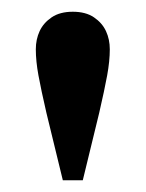

<svg xmlns="http://www.w3.org/2000/svg" viewBox="-20 -770 248 327"><path d="M87 -463 59 -578Q50 -617 45.5 -641.5Q41 -666 41 -686Q41 -703 47.5 -717Q54 -731 68 -740.5Q82 -750 104 -750Q126 -750 140 -740.5Q154 -731 160.5 -717Q167 -703 167 -686Q167 -666 162.5 -641.5Q158 -617 149 -578L121 -463Z"/></svg>

Font: Instrument Sans Condensed SemiBold
Style: Regular
Weight: 600
Width: 3
Designer: Rodrigo Fuenzalida
Foundry: fragTYPE
Version: Version 1.000;gftools[0.9.28]